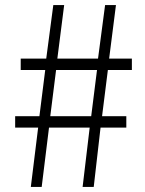

<svg xmlns="http://www.w3.org/2000/svg" viewBox="-20 -740 575 760"><path d="M102 0H145L174 -235H335L307 0H351L378 -235H480V-280H384L407 -463H502V-508H412L439 -720H396L368 -508H207L234 -720H191L163 -508H62V-463H159L136 -280H40V-235H131ZM179 -280 202 -463H364L341 -280Z"/></svg>

Font: Noto Sans TC Light
Style: Regular
Weight: 300
Designer: Ryoko NISHIZUKA 西塚涼子 (kana, bopomofo & ideographs); Paul D. Hunt (Latin, Greek & Cyrillic); Sandoll Communications 산돌커뮤니
Foundry: Adobe
Version: Version 2.004;hotconv 1.0.118;makeotfexe 2.5.65603